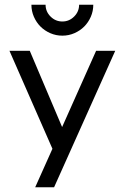

<svg xmlns="http://www.w3.org/2000/svg" viewBox="-20 -793 529 813"><path d="M202 -163 20 -578H106L243 -255L387 -578H468L209 0H129ZM173 -773Q173 -744 194 -723Q215 -702 244 -702Q273 -702 294 -723Q315 -744 315 -773H375Q375 -746 364.5 -722Q354 -698 336.5 -680.5Q319 -663 295 -652.5Q271 -642 244 -642Q217 -642 193 -652.5Q169 -663 151.5 -680.5Q134 -698 123.5 -722Q113 -746 113 -773H173Z"/></svg>

Font: Googee
Style: Regular
Weight: 400
Designer: Peter Wiegel
Foundry: CATFonts Peter Wiegel
Version: 1.000